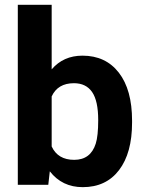

<svg xmlns="http://www.w3.org/2000/svg" viewBox="-20 -770 603 800"><path d="M530.3 -259.3Q530.3 -132.3 476.1 -61.3Q421.9 9.8 324.7 9.8Q238.8 9.8 187.5 -56.2L181.2 0H54.2V-750H195.3V-481Q244.1 -538.1 323.7 -538.1Q420.4 -538.1 475.3 -467Q530.3 -396 530.3 -267.1ZM389.2 -269.5Q389.2 -349.6 363.8 -386.5Q338.4 -423.3 288.1 -423.3Q220.7 -423.3 195.3 -368.2V-159.7Q221.2 -104 289.1 -104Q357.4 -104 378.9 -171.4Q389.2 -203.6 389.2 -269.5Z"/></svg>

Font: Vazir UI
Style: Bold-UI
Weight: 700
Designer: Saber Rastikerdar
Foundry: Saber Rastikerdar
Version: Version 30.1.0